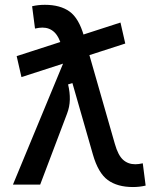

<svg xmlns="http://www.w3.org/2000/svg" viewBox="-20 -752 626 782"><path d="M67.4 -438 47.9 -523.4 470.7 -660.2 490.2 -574.7ZM521.5 9.8Q458 9.8 418.9 -18.8Q379.9 -47.4 358.4 -122.6L233.9 -556.6Q220.7 -603 200.9 -621.3Q181.2 -639.6 152.8 -639.6Q139.6 -639.6 122.6 -635.7L110.8 -726.6Q135.7 -732.4 162.6 -732.4Q225.1 -732.4 263.2 -705.1Q301.3 -677.7 321.8 -605.5L447.8 -166Q460.9 -119.6 481.2 -101.3Q501.5 -83 531.2 -83Q544.4 -83 561.5 -86.9L573.2 3.9Q548.3 9.8 521.5 9.8ZM32.7 0 256.8 -541 323.2 -428.2 257.3 -408.2Q265.1 -376 264.4 -346.2Q263.7 -316.4 252.9 -288.6L143.6 0Z"/></svg>

Font: Cascadia Code PL
Style: Regular
Weight: 400
Monospace: yes
Designer: Aaron Bell
Foundry: Saja Typeworks
Version: Version 2102.003